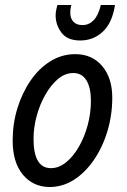

<svg xmlns="http://www.w3.org/2000/svg" viewBox="-20 -743 511 773"><path d="M31 -177Q31 -245 50 -307Q69 -369 103 -418.5Q137 -468 183 -496.5Q229 -525 283 -525Q351 -525 391.5 -477Q432 -429 432 -350Q432 -280 412.5 -215Q393 -150 358 -99Q323 -48 277.5 -19Q232 10 179 10Q112 9 71.5 -40.5Q31 -90 31 -177ZM115 -184Q115 -66 185 -66Q217 -66 246 -89.5Q275 -113 297.5 -152Q320 -191 333 -239Q346 -287 346 -337Q346 -390 328 -419.5Q310 -449 275 -449Q242 -449 213.5 -425Q185 -401 162.5 -361.5Q140 -322 127.5 -275.5Q115 -229 115 -184ZM204 -681Q204 -695 207 -706Q210 -717 211 -723H267Q266 -717 264.5 -710.5Q263 -704 263 -691Q263 -669 275.5 -655.5Q288 -642 312 -642Q338 -642 357 -661.5Q376 -681 386 -723H443Q432 -651 394 -615.5Q356 -580 303 -580Q251 -580 227.5 -611.5Q204 -643 204 -681Z"/></svg>

Font: Radio Canada Condensed
Style: Italic
Weight: 400
Width: 3
Italic angle: -12°
Designer: Charles Daoud, Etienne Aubert Bonn, Alexandre Saumier Demers, Jacques Le Bailly
Foundry: Radio-Canada
Version: Version 2.104; ttfautohint (v1.8.4.7-5d5b);gftools[0.9.28.de